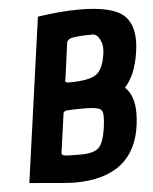

<svg xmlns="http://www.w3.org/2000/svg" viewBox="-55 -814 695 875"><g transform="rotate(-5 293.0 -376.0)"><path d="M341 -768Q494 -768 546 -718Q586 -679 586 -604Q586 -581 582 -554Q567 -449 517 -395Q559 -356 559 -276Q559 -250 555 -220Q523 16 251 16Q220 16 45 0L150 -752Q256 -768 341 -768ZM405 -221Q409 -249 409 -272Q409 -295 401 -303Q388 -317 325.5 -317Q263 -317 246 -315Q229 -313 228 -303L203 -124Q202 -114 215 -111.5Q228 -109 289 -109Q350 -109 372.5 -131Q395 -153 405 -221ZM248 -450Q248 -441 265 -441Q352 -441 386.5 -462Q421 -483 432 -555Q434 -567 434 -585.5Q434 -604 422 -626.5Q410 -649 390 -649Q304 -649 284 -638Q278 -634 273 -626L250 -457Q248 -453 248 -450Z"/></g></svg>

Font: Chau Philomene One
Style: Italic
Weight: 400
Designer: Vicente Lamonaca
Foundry: TipoType
Version: Version 1.002